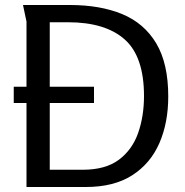

<svg xmlns="http://www.w3.org/2000/svg" viewBox="-20 -748 739 768"><path d="M653 -362Q653 -257 617.5 -175.5Q582 -94 509 -47Q436 0 323 0H86V-662Q86 -663 82.5 -678Q79 -693 76 -709Q73 -725 72 -728H259Q381 -728 469 -691.5Q557 -655 605 -574.5Q653 -494 653 -362ZM556 -364Q556 -522 478.5 -590.5Q401 -659 252 -659H179V-69H311Q402 -69 455.5 -109Q509 -149 532.5 -216Q556 -283 556 -364ZM35 -401H356V-336H35Z"/></svg>

Font: Rosario Light
Style: Regular
Weight: 300
Designer: Hector Gatti
Foundry: Omnibus Type
Version: Version 1.101; ttfautohint (v1.8.1.43-b0c9)